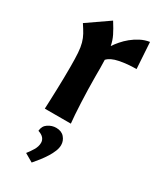

<svg xmlns="http://www.w3.org/2000/svg" viewBox="-195 -585 753 901"><g transform="rotate(30 181.5 -134.0)"><path d="M138 -518Q159 -485 171 -460.5Q183 -436 188 -409Q198 -424 213 -441.5Q228 -459 247 -474.5Q266 -490 289 -502Q312 -514 338 -518L347 -376Q298 -376 256 -367.5Q214 -359 196 -339Q197 -320 197 -297.5Q197 -275 197 -247Q197 -215 198 -178.5Q199 -142 200.5 -108.5Q202 -75 204 -46Q206 -17 208 0H67Q68 -21 69 -49Q70 -77 71 -107Q72 -137 72.5 -168.5Q73 -200 73 -229Q73 -275 71 -304.5Q69 -334 63 -355.5Q57 -377 47 -395Q37 -413 21 -437ZM93 105Q95 78 115.5 64.5Q136 51 159 51Q188 51 203.5 69Q219 87 219 110Q219 126 212 143.5Q205 161 193.5 179.5Q182 198 168 216Q154 234 140 250L95 224Q108 208 120 188Q132 168 132 148Q132 134 123 123Q114 112 93 105Z"/></g></svg>

Font: Cantora One
Style: Regular
Weight: 400
Designer: Pablo Impallari, Rodrigo Fuenzalida
Foundry: Pablo Impallari
Version: Version 1.002; ttfautohint (v0.8) -G 200 -r 50